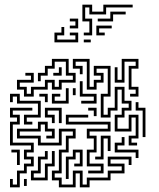

<svg xmlns="http://www.w3.org/2000/svg" viewBox="-20 -771 682 825"><path d="M125 -356H83V-386H53V-428H113V-446H89V-458H125V-416H65V-398H95V-368H113V-398H173V-428H215V-398H233V-428H293V-446H263V-506H215V-476H185V-446H155V-422H143V-458H173V-488H203V-518H275V-458H305V-416H245V-386H203V-416H185V-386H125ZM569 -146H533V-188H563V-266H545V-206H473V-278H503V-308H533V-326H503V-386H485V-296H455V-266H413V-368H443V-476H395V-458H425V-416H395V-386H353V-506H305V-488H335V-452H323V-476H293V-518H365V-398H383V-428H413V-446H383V-488H455V-356H425V-278H443V-308H473V-398H515V-338H545V-296H515V-266H485V-218H533V-278H575V-176H545V-158H569ZM575 -356H539V-368H563V-386H533V-488H563V-506H515V-416H473V-482H485V-428H503V-518H575V-476H545V-398H575ZM245 -446H209V-458H233V-482H245ZM329 -326V-338H383V-356H323V-422H335V-368H395V-326ZM203 -326V-368H239V-356H215V-338H263V-392H275V-326ZM305 -362H293V-392H305ZM185 -332H173V-356H149V-368H185ZM119 -236H83V-278H143V-326H53V-356H35V-332H23V-368H65V-338H155V-266H95V-248H119ZM605 -182H593V-296H563V-332H575V-308H605ZM65 34H23V-2H35V22H53V-38H83V-68H113V-86H83V-128H113V-146H23V-248H53V-266H23V-308H119V-296H35V-278H65V-236H35V-158H125V-116H95V-98H125V-56H95V-26H65ZM215 -242H203V-266H173V-308H245V-242H233V-296H185V-278H215ZM395 -272H383V-296H359V-308H395ZM359 -26V-38H413V-56H353V-128H383V-176H353V-218H443V-236H263V-278H359V-266H275V-248H455V-206H365V-188H395V-116H365V-68H425V-26ZM233 34V4H203V-38H233V-128H263V-188H293V-206H245V-146H143V-176H53V-218H143V-248H185V-218H215V-176H179V-188H203V-206H173V-236H155V-206H65V-188H155V-158H233V-218H305V-176H275V-116H245V-26H215V-8H245V22H293V-38H335V22H353V-8H443V-38H503V-56H443V-98H545V-62H533V-86H455V-68H515V-26H455V4H365V34H323V-26H305V34ZM425 -86H389V-98H413V-188H455V-122H443V-176H425ZM575 -92H563V-116H473V-158H503V-182H515V-146H485V-128H575ZM65 -62H53V-116H29V-128H65ZM275 -2H263V-98H293V-128H335V-56H299V-68H323V-116H305V-86H275ZM113 4V-38H143V-98H173V-122H185V-86H155V-26H125V-8H173V-68H203V-122H215V-56H185V4ZM95 28H83V-2H95ZM340 -619V-631H364V-679H334V-751H376V-721H424V-751H550V-739H436V-709H364V-739H346V-691H376V-619ZM400 -679V-691H454V-721H520V-709H466V-679ZM280 -649V-661H304V-679H280V-691H316V-649ZM394 -619V-661H460V-649H406V-631H430V-619ZM214 -589V-631H244V-655H256V-619H226V-601H304V-619H280V-631H316V-589ZM340 -589V-601H370V-589Z"/></svg>

Font: Rubik Maze
Style: Regular
Weight: 400
Designer: Hubert and Fischer, NaN
Foundry: Hubert and Fischer, NaN
Version: Version 2.200